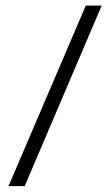

<svg xmlns="http://www.w3.org/2000/svg" viewBox="-20 -627 386 672"><path d="M66.4 24.4Q51.8 24.4 9.8 24.4Q77.1 -133.8 280.3 -607.4Q293.9 -607.4 335.9 -607.4Q268.6 -449.2 66.4 24.4Z"/></svg>

Font: BSRU BANSOMDEJ
Style: Regular
Weight: 400
Designer: Wisit Potiwat
Version: Version 1.000;PS 002.000;hotconv 1.0.70;makeotf.lib2.5.58329